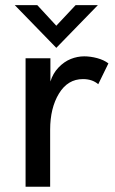

<svg xmlns="http://www.w3.org/2000/svg" viewBox="-20 -709 435 729"><path d="M193.8 -527.3 36.1 -689.5H121.6L193.8 -611.3L267.1 -689.5H351.6ZM77.1 0V-487.8H171.4V-399.4Q180.7 -430.2 202.1 -452.6Q223.6 -475.1 248.8 -485.1Q273.9 -495.1 299.8 -495.1Q323.2 -495.1 348.9 -488.3Q374.5 -481.4 391.6 -468.3L353 -389.2Q330.6 -408.7 294.9 -408.7Q237.3 -408.7 203.9 -353.8Q170.4 -298.8 170.4 -216.3V0Z"/></svg>

Font: HK Grotesk Medium
Style: Regular
Weight: 500
Designer: Alfredo Marco Pradil and Stefan Peev
Foundry: Hanken Design Co.
Version: Version 1.045;PS 001.045;hotconv 1.0.88;makeotf.lib2.5.64775